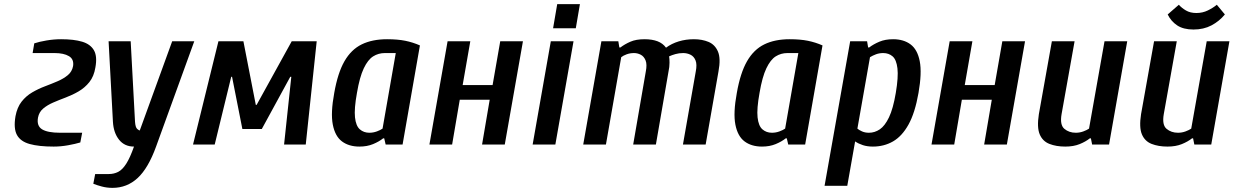

<svg xmlns="http://www.w3.org/2000/svg" viewBox="-20 -700 5975 930"><path d="M240 10Q168 10 123.5 -2.5Q79 -15 62 -46.5Q45 -78 55 -137Q63 -180 84.5 -207.5Q106 -235 136 -252.5Q166 -270 198 -282Q230 -294 259 -306.5Q288 -319 308.5 -336Q329 -353 334 -380Q339 -413 314 -428Q289 -443 244 -443H138L146 -490Q170 -498 205.5 -504Q241 -510 276 -510Q338 -510 378 -498Q418 -486 435 -456.5Q452 -427 442 -373Q435 -330 413 -302.5Q391 -275 361 -257.5Q331 -240 299 -228Q267 -216 238 -203.5Q209 -191 189 -174Q169 -157 164 -130Q157 -90 184 -73.5Q211 -57 271 -57H378L369 -10Q346 -3 310.5 3.5Q275 10 240 10Z M525 210Q498 210 473.5 203.5Q449 197 432 190L441 143H507Q532 143 552.5 132.5Q573 122 591.5 93Q610 64 629 10Q583 10 556.5 -23.5Q530 -57 527 -110L506 -500H613L634 -110Q636 -83 644.5 -75.5Q653 -68 657 -68L814 -500H921L736 10Q698 115 646.5 162.5Q595 210 525 210Z M915 0 1038 -500H1159L1219 -192H1223L1393 -500H1514L1461 0H1356L1391 -328H1386L1248 -75H1154L1104 -328H1100L1020 0Z M1721 10Q1670 10 1636.5 -15Q1603 -40 1592 -96.5Q1581 -153 1599 -250Q1616 -347 1648.5 -403.5Q1681 -460 1732 -485Q1783 -510 1855 -510Q1906 -510 1943 -502.5Q1980 -495 2014 -480L1930 0H1848L1841 -30H1836Q1816 -14 1787 -2Q1758 10 1721 10ZM1769 -57Q1788 -57 1805.5 -63.5Q1823 -70 1833 -77L1897 -443H1844Q1813 -443 1787.5 -427Q1762 -411 1742 -369Q1722 -327 1709 -250Q1695 -173 1699.5 -131.5Q1704 -90 1723 -73.5Q1742 -57 1769 -57Z M2060 0 2148 -500H2258L2221 -288H2366L2403 -500H2513L2425 0H2315L2352 -217H2207L2170 0Z M2560 0 2648 -500H2758L2670 0ZM2659 -563 2679 -680H2789L2769 -563Z M2805 0 2893 -500H2975L2980 -470H2985Q3006 -486 3033.5 -498Q3061 -510 3102 -510Q3139 -510 3165 -500Q3191 -490 3206 -469Q3233 -489 3267.5 -499.5Q3302 -510 3341 -510Q3381 -510 3412 -497Q3443 -484 3457.5 -450.5Q3472 -417 3460 -353L3398 0H3288L3350 -353Q3357 -388 3349 -407.5Q3341 -427 3324.5 -435Q3308 -443 3289 -443Q3269 -443 3251.5 -438Q3234 -433 3221 -427Q3223 -416 3223 -396Q3223 -376 3218 -353L3157 0H3047L3108 -353Q3115 -388 3107 -407.5Q3099 -427 3083.5 -435Q3068 -443 3051 -443Q3032 -443 3015.5 -437Q2999 -431 2989 -423L2915 0Z M3671 10Q3620 10 3586.5 -15Q3553 -40 3542 -96.5Q3531 -153 3549 -250Q3566 -347 3598.5 -403.5Q3631 -460 3682 -485Q3733 -510 3805 -510Q3856 -510 3893 -502.5Q3930 -495 3964 -480L3880 0H3798L3791 -30H3786Q3766 -14 3737 -2Q3708 10 3671 10ZM3719 -57Q3738 -57 3755.5 -63.5Q3773 -70 3783 -77L3847 -443H3794Q3763 -443 3737.5 -427Q3712 -411 3692 -369Q3672 -327 3659 -250Q3645 -173 3649.5 -131.5Q3654 -90 3673 -73.5Q3692 -57 3719 -57Z M3974 200 4098 -500H4180L4185 -470H4190Q4211 -486 4239.5 -498Q4268 -510 4306 -510Q4357 -510 4390.5 -485Q4424 -460 4435 -403.5Q4446 -347 4429 -250Q4412 -153 4380.5 -96.5Q4349 -40 4305.5 -15Q4262 10 4208 10Q4181 10 4159.5 3Q4138 -4 4122 -15L4084 200ZM4189 -57Q4217 -57 4241.5 -73.5Q4266 -90 4286 -131.5Q4306 -173 4319 -250Q4332 -327 4327 -369Q4322 -411 4303.5 -427Q4285 -443 4258 -443Q4239 -443 4223 -437Q4207 -431 4194 -423L4133 -77Q4141 -70 4155.5 -63.5Q4170 -57 4189 -57Z M4492 0 4580 -500H4690L4653 -288H4798L4835 -500H4945L4857 0H4747L4784 -217H4639L4602 0Z M5140 10Q5096 10 5063 -3Q5030 -16 5016 -49.5Q5002 -83 5012 -147L5075 -500H5185L5122 -147Q5113 -95 5135.5 -76Q5158 -57 5191 -57Q5210 -57 5227.5 -63.5Q5245 -70 5255 -77L5330 -500H5440L5352 0H5270L5264 -30H5259Q5239 -14 5209.5 -2Q5180 10 5140 10Z M5635 10Q5591 10 5558 -3Q5525 -16 5511 -49.5Q5497 -83 5507 -147L5570 -500H5680L5617 -147Q5608 -95 5630.5 -76Q5653 -57 5686 -57Q5705 -57 5722.5 -63.5Q5740 -70 5750 -77L5825 -500H5935L5847 0H5765L5759 -30H5754Q5734 -14 5704.5 -2Q5675 10 5635 10ZM5761 -557Q5712 -557 5682 -577Q5652 -597 5636 -630L5690 -677Q5703 -662 5724 -649.5Q5745 -637 5775 -637Q5805 -637 5830.5 -649.5Q5856 -662 5874 -677L5913 -630Q5886 -597 5848 -577Q5810 -557 5761 -557Z"/></svg>

Font: Cuprum SemiBold
Style: Italic
Weight: 600
Italic angle: -10°
Version: Version 3.000